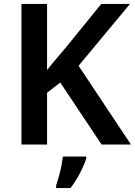

<svg xmlns="http://www.w3.org/2000/svg" viewBox="-20 -734 685 975"><path d="M645 0H496L286 -315L219 -263V0H89V-714H219V-378Q242 -408 267.5 -437.5Q293 -467 318 -497L494 -714H640L379 -400ZM418 71Q408 103 386.5 144.5Q365 186 338 221H265V208Q271 190 278.5 163.5Q286 137 291.5 109.5Q297 82 299 61H418Z"/></svg>

Font: Noto Sans Canadian Aboriginal SemiBold
Style: Regular
Weight: 600
Designer: Monotype Design Team, Typotheque's Kevin King
Foundry: Monotype Imaging Inc.
Version: Version 2.004; ttfautohint (v1.8.4.7-5d5b)